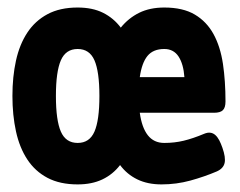

<svg xmlns="http://www.w3.org/2000/svg" viewBox="-20 -482 640 513"><path d="M525.4 -124.5Q534.7 -128.4 542 -127.4Q549.3 -126.5 555.2 -121.3Q561 -116.2 565.7 -107.4Q570.3 -98.6 574.2 -87.4Q583.5 -61 580.1 -46.4Q576.7 -31.7 559.1 -23.9Q525.9 -9.8 488.5 0.5Q451.2 10.7 411.6 10.7Q374.5 10.7 346.9 -2.7Q319.3 -16.1 300.8 -41Q281.7 -16.1 253.7 -2.7Q225.6 10.7 187.5 10.7Q140.1 10.7 106.9 -6.8Q73.7 -24.4 53 -55.9Q32.2 -87.4 22.7 -130.9Q13.2 -174.3 13.2 -225.6Q13.2 -276.9 22.7 -320.1Q32.2 -363.3 53 -394.8Q73.7 -426.3 106.9 -444.1Q140.1 -461.9 187.5 -461.9Q227.1 -461.9 255.4 -447.8Q283.7 -433.6 302.7 -408.2Q323.2 -433.6 351.8 -447.8Q380.4 -461.9 418.9 -461.9Q468.8 -461.9 500.5 -443.1Q532.2 -424.3 550.5 -390.9Q568.8 -357.4 575.7 -311.3Q582.5 -265.1 582.5 -210.9Q582.5 -194.3 575.4 -187.5Q568.4 -180.7 551.8 -180.7H353.5Q358.9 -141.1 375 -120.6Q391.1 -100.1 418.9 -100.1Q446.3 -100.1 470.7 -106Q495.1 -111.8 525.4 -124.5ZM187.5 -351.1Q155.8 -351.1 142.6 -320.8Q129.4 -290.5 129.4 -225.6Q129.4 -160.6 142.6 -130.4Q155.8 -100.1 187.5 -100.1Q219.2 -100.1 232.4 -130.4Q245.6 -160.6 245.6 -225.6Q245.6 -290.5 232.4 -320.8Q219.2 -351.1 187.5 -351.1ZM472.7 -275.9Q470.2 -311 457 -331.1Q443.8 -351.1 418.9 -351.1Q389.2 -351.1 374 -332.5Q358.9 -314 353.5 -275.9Z"/></svg>

Font: Courier Prime
Style: Bold
Weight: 700
Monospace: yes
Designer: Alan Dague-Greene
Foundry: Quote-Unquote Apps
Version: Version 1.202